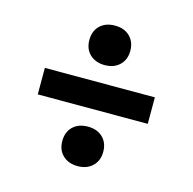

<svg xmlns="http://www.w3.org/2000/svg" viewBox="-83 -726 696 693"><g transform="rotate(15 264.5 -379.5)"><path d="M188 -568.5Q188 -602.5 208.8 -622.5Q229.5 -642.5 264.5 -642.5Q299.5 -642.5 320.2 -622.2Q341 -602 341 -568.5Q341 -535.5 320 -515.2Q299 -495 264.5 -495Q230.5 -495 209.2 -515Q188 -535 188 -568.5ZM59 -330.5V-429.5H470V-330.5ZM188 -191Q188 -225 208.8 -245Q229.5 -265 264.5 -265Q299.5 -265 320.2 -244.8Q341 -224.5 341 -191Q341 -158 320 -137.8Q299 -117.5 264.5 -117.5Q230.5 -117.5 209.2 -137.5Q188 -157.5 188 -191Z"/></g></svg>

Font: Encode Sans Semi Condensed SmBd
Style: Regular
Weight: 600
Width: 4
Designer: Multiple Designers
Foundry: Impallari Type
Version: Version 2.000